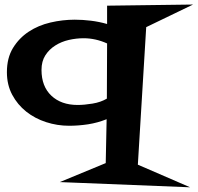

<svg xmlns="http://www.w3.org/2000/svg" viewBox="-20 -586 853 829"><path d="M813.5 -566.4 611.3 -468.8 575.2 125 800.8 222.7 238.3 200.2 436.5 118.2 440.4 -71.3Q401.4 -55.7 360.4 -49.3Q319.3 -43 278.3 -43Q227.5 -43 179.2 -58.6Q130.9 -74.2 93.3 -104Q55.7 -133.8 32.7 -176.8Q9.8 -219.7 9.8 -274.4Q9.8 -335.9 36.1 -378.9Q62.5 -421.9 104 -449.2Q145.5 -476.6 197.8 -488.8Q250 -501 302.7 -501Q336.9 -501 372.6 -496.6Q408.2 -492.2 442.4 -482.4V-561.5ZM442.4 -398.4Q392.6 -420.9 340.8 -420.9Q309.6 -420.9 277.3 -413.6Q245.1 -406.2 218.8 -389.6Q192.4 -373 175.8 -347.2Q159.2 -321.3 159.2 -284.2Q159.2 -212.9 201.7 -172.9Q244.1 -132.8 315.4 -132.8Q343.8 -132.8 379.4 -138.7Q415 -144.5 441.4 -160.2Z"/></svg>

Font: Fontdiner Swanky
Style: Regular
Weight: 400
Designer: Font Diner, Inc
Foundry: Font Diner, Inc
Version: Version 1.001